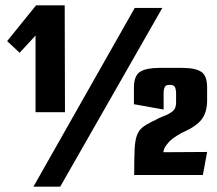

<svg xmlns="http://www.w3.org/2000/svg" viewBox="-20 -660 820 724"><path d="M114 -237V-526L54 -461L7 -505L116 -640H224L225 -237ZM106 44 488 -630H592L207 44ZM486 0Q486 -60 487.5 -94.5Q489 -129 496 -148.5Q503 -168 516.5 -179Q530 -190 554 -202Q562 -205 568 -208.5Q574 -212 580 -215Q612 -227 625 -236Q638 -245 641 -254.5Q644 -264 644 -273V-305Q644 -325 639 -332.5Q634 -340 622 -340H618Q609 -340 605 -336.5Q601 -333 599 -326Q597 -319 597 -308V-247L485 -267V-329Q485 -375 508.5 -389.5Q532 -404 581 -404H667Q716 -404 738.5 -389.5Q761 -375 761 -330V-281Q761 -239 742 -212Q723 -185 670 -161Q666 -160 661 -156.5Q656 -153 650 -150Q627 -136 615.5 -123Q604 -110 600 -100.5Q596 -91 596 -86L761 -87L745 0Z"/></svg>

Font: Smooch Sans ExtraBold
Style: Regular
Weight: 800
Designer: Robert E. Leuschke
Foundry: Robert E. Leuschke
Version: Version 1.010